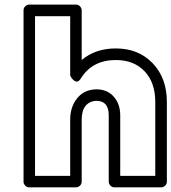

<svg xmlns="http://www.w3.org/2000/svg" viewBox="-20 -787 743 832"><path d="M82 0V-742.2Q82 -752.9 89.8 -760Q97.7 -767.1 106.9 -767.1H309.1Q319.8 -767.1 326.9 -759.3Q334 -751.5 334 -742.2V-526.9Q393.1 -577.1 481.9 -577.1Q580.1 -577.1 641.6 -512.9Q703.1 -448.7 703.1 -345.2V0Q703.1 10.7 695.3 17.8Q687.5 24.9 678.2 24.9H476.1Q465.3 24.9 458.3 17.1Q451.2 9.3 451.2 0V-287.1Q451.2 -350.1 397.9 -350.1Q368.2 -349.1 351.1 -328.6Q334 -308.1 334 -269V0Q334 10.7 326.2 17.8Q318.4 24.9 309.1 24.9H106.9Q96.2 24.9 89.1 17.1Q82 9.3 82 0ZM131.8 -24.9H284.2V-269Q284.2 -324.2 314.9 -361.8Q345.7 -399.4 397.9 -399.9Q444.8 -399.9 472.9 -368.2Q501 -336.4 501 -287.1V-24.9H652.8V-345.2Q652.8 -429.7 606.4 -478.3Q560.1 -526.9 481.9 -526.9Q379.9 -526.9 330.1 -446.8Q323.7 -436.5 316.7 -434.3Q309.6 -432.1 304 -435.8Q298.3 -439.5 293.7 -444.8Q289.1 -450.2 286.6 -455.1L284.2 -460V-716.8H131.8Z"/></svg>

Font: Trueno ExtraBold Outline
Style: Regular
Weight: 800
Width: 6
Designer: Julieta Ulanovsky
Foundry: Julieta Ulanovsky
Version: Version 3.001b | FøM Fix